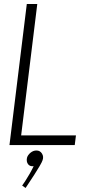

<svg xmlns="http://www.w3.org/2000/svg" viewBox="-20 -720 466 953"><path d="M351 0H27L113 -700H165L85 -48H357ZM114 63Q118 49 131.5 38Q145 27 161 27Q179 27 188.5 42.5Q198 58 191 76Q189 83 177.5 103Q166 123 151 146Q136 169 123.5 188Q111 207 107 213L90 201Q94 196 104.5 180Q115 164 127 143Q139 122 147 105Q128 107 119 94.5Q110 82 114 63Z"/></svg>

Font: Kulim Park ExtraLight
Style: Italic
Weight: 275
Italic angle: -8°
Designer: Noponies / Dale Sattler
Foundry: Noponies
Version: Version 1.000; ttfautohint (v1.8.3)